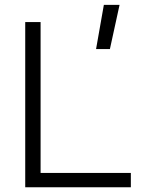

<svg xmlns="http://www.w3.org/2000/svg" viewBox="-20 -786 626 806"><path d="M85.9 0V-693.4H150.4V-60.1H529.3V0ZM383.3 -580.1 416 -765.6H481.9L441.4 -580.1Z"/></svg>

Font: CaskaydiaMono NF Light
Style: Regular
Weight: 300
Designer: Aaron Bell
Foundry: Saja Typeworks
Version: Version 2111.001; ttfautohint (v1.8.4);Nerd Fonts 3.1.1